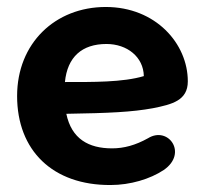

<svg xmlns="http://www.w3.org/2000/svg" viewBox="-20 -520 587 550"><path d="M297 10C353 10 410 -7 449 -33C519 -81 462 -160 404 -124C368 -104 335 -95 301 -95C234 -95 185 -122 170 -194C293 -196 358 -199 418 -210C473 -221 518 -232 518 -287C518 -395 426 -500 283 -500C138 -500 29 -396 29 -245C29 -89 131 11 297 10ZM166 -285C173 -357 215 -394 285 -394C344 -394 391 -357 392 -302C332 -284 245 -285 166 -285Z"/></svg>

Font: SN Pro
Style: Bold
Weight: 700
Designer: Tobias Whetton
Foundry: Supernotes
Version: Version 1.003;Glyphs 3.3 (3324)